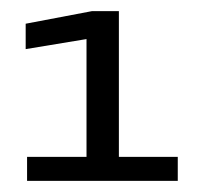

<svg xmlns="http://www.w3.org/2000/svg" viewBox="-20 -699 367 344"><path d="M28.5 -375H298.5V-418H193V-679H144.5L26 -656.5V-611L135 -629V-418H28.5Z"/></svg>

Font: Anybody UltraCondensed Thin Medium
Style: Regular
Weight: 500
Version: Version 1.111